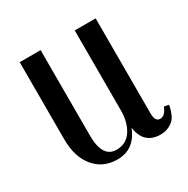

<svg xmlns="http://www.w3.org/2000/svg" viewBox="-118 -576 679 692"><g transform="rotate(-30 222.0 -230.0)"><path d="M366 -74Q366 -40 387 -40Q408 -40 420 -72L439 -68Q439 -60 433.5 -43.5Q428 -27 420.5 -17Q413 -7 397 1.5Q381 10 361 10Q291 10 281 -64Q252 10 181 10Q121 10 85.5 -33Q50 -76 50 -149V-470H137V-115Q137 -22 195 -22Q236 -22 257.5 -55Q279 -88 279 -137V-470H366Z"/></g></svg>

Font: Trochut
Style: Regular
Weight: 400
Designer: Andreu Balius
Foundry: Andreu Balius
Version: Version 1.001